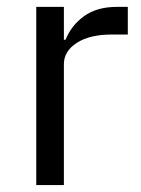

<svg xmlns="http://www.w3.org/2000/svg" viewBox="-20 -536 407 556"><path d="M85 0H165V-350.1Q165 -387.7 202.4 -411.9Q239.7 -436 303.2 -436H350.1V-516.1H318.8Q260.3 -516.1 223.1 -489Q186 -461.9 169.9 -420.9H165V-516.1H85Z"/></svg>

Font: Plexus Sans
Style: Regular
Weight: 400
Version: Version 2.001;PS 002.001;hotconv 1.0.70;makeotf.lib2.5.58329